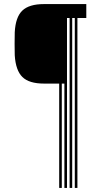

<svg xmlns="http://www.w3.org/2000/svg" viewBox="-20 -820 494 940"><path d="M52.2 -549.5Q51.5 -579 51.5 -605.6Q51.5 -632.2 52.2 -661.8Q56 -736 89.2 -768Q122.5 -800 195 -800H402.5V-732H359V100H346.2V-732H333.5V100H320.8V-732H308V100H295.2V-410.8H282.5V100H269.8V-410.8H195Q122.5 -410.8 89.6 -443Q56.8 -475.2 52.2 -549.5Z"/></svg>

Font: Big Shoulders Inline Display Thin Medium
Style: Regular
Weight: 500
Version: Version 2.002